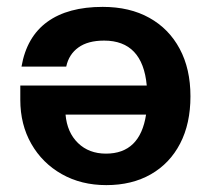

<svg xmlns="http://www.w3.org/2000/svg" viewBox="-20 -530 612 558"><path d="M533.5 -250Q533.5 -170.5 503.5 -112.8Q473.5 -55 418.5 -23.5Q363.5 8 289 8Q216 8 159.5 -24Q103 -56 71 -112Q39 -168 39 -240V-281.5H406.5Q394.5 -412 282.5 -412Q235.5 -412 207.8 -392Q180 -372 172.5 -336.5H42.5Q57.5 -423 117.5 -466.5Q177.5 -510 278.5 -510Q357 -510 414 -478.2Q471 -446.5 502.2 -388.2Q533.5 -330 533.5 -250ZM288 -83.5Q387 -83.5 404.5 -197H170.5Q175 -145 206.8 -114.2Q238.5 -83.5 288 -83.5Z"/></svg>

Font: Overused Grotesk SemiBold
Style: Regular
Weight: 610
Version: Version 0.004